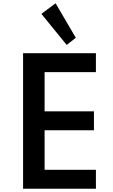

<svg xmlns="http://www.w3.org/2000/svg" viewBox="-20 -1149 690 1169"><path d="M441.5 -919 318.5 -1129 232 -1064.5 386 -875.5ZM564 0V-115H251.5V-356H552V-471H251.5V-710H564V-825H120.5V0Z"/></svg>

Font: Spartan SemiBold
Style: Regular
Weight: 600
Designer: Matt Bailey, Mirko Velimirovic
Foundry: Matt Bailey
Version: Version 1.003